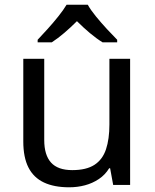

<svg xmlns="http://www.w3.org/2000/svg" viewBox="-20 -786 658 816"><path d="M533 -536V0H461L448 -71H444Q427 -43 400 -25Q373 -7 341 1.5Q309 10 274 10Q210 10 166.5 -10.5Q123 -31 101 -74Q79 -117 79 -185V-536H168V-191Q168 -127 197 -95Q226 -63 287 -63Q347 -63 381.5 -85.5Q416 -108 430.5 -151.5Q445 -195 445 -257V-536ZM353 -766Q365 -744 387.5 -716.5Q410 -689 434.5 -662.5Q459 -636 478 -617V-606H416Q390 -622 362 -645.5Q334 -669 307 -696Q280 -669 253 -646Q226 -623 200 -606H140V-617Q159 -637 182.5 -663Q206 -689 228 -716.5Q250 -744 263 -766Z"/></svg>

Font: Noto Sans Gurmukhi
Style: Regular
Weight: 400
Designer: Jelle Bosma - Monotype Design Team
Foundry: Monotype Imaging Inc.
Version: Version 2.003